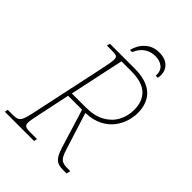

<svg xmlns="http://www.w3.org/2000/svg" viewBox="-262 -1001 1120 1120"><g transform="rotate(45 298.0 -441.0)"><path d="M-13 0 -9 -20H33Q58 -20 71 -26Q84 -32 92 -51Q100 -70 108 -108L208 -576Q215 -608 219 -631Q223 -654 223 -665Q223 -684 214 -689Q205 -694 170 -694H135L140 -714H345Q440 -714 490.5 -670.5Q541 -627 541 -541Q541 -513 531 -477.5Q521 -442 497 -409Q473 -376 431 -353Q389 -330 324 -327L397 -96Q411 -51 427 -38Q443 -25 476 -25H502L496 0H468Q443 0 425.5 -6.5Q408 -13 395 -32Q382 -51 370 -90L297 -327H182L136 -108Q132 -89 129.5 -75Q127 -61 127 -51Q127 -32 137.5 -26Q148 -20 173 -20H232L228 0ZM304 -352Q374 -352 420.5 -378Q467 -404 490 -447Q513 -490 513 -541Q513 -612 471.5 -650.5Q430 -689 341 -689H260L188 -352ZM248 -771Q260 -820 294.5 -851Q329 -882 381 -882Q434 -882 460.5 -851Q487 -820 478 -771H461Q463 -812 439.5 -831.5Q416 -851 379 -851Q342 -851 312.5 -831.5Q283 -812 266 -771Z"/></g></svg>

Font: Noto Serif Thin
Style: Italic
Weight: 100
Italic angle: -12°
Designer: Monotype Design Team
Foundry: Monotype Imaging Inc.
Version: Version 2.014; ttfautohint (v1.8.4.7-5d5b)